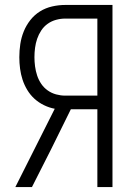

<svg xmlns="http://www.w3.org/2000/svg" viewBox="-20 -755 540 775"><path d="M42 0 201 -316Q179 -320 157.5 -330.5Q136 -341 119 -356.5Q102 -372 90 -392Q78 -412 71 -433.5Q64 -455 61 -478Q58 -501 58 -524Q58 -551 62 -577.5Q66 -604 76 -628.5Q86 -653 102.5 -674Q119 -695 141.5 -709Q164 -723 190.5 -729Q217 -735 243 -735H434V0H373V-314H266L186 -152L109 0ZM373 -369V-680H243Q225 -680 206.5 -675Q188 -670 172.5 -659Q157 -648 146.5 -632Q136 -616 130 -598.5Q124 -581 121.5 -562Q119 -543 119 -524Q119 -506 121.5 -487Q124 -468 130 -450Q136 -432 146.5 -416.5Q157 -401 172.5 -390Q188 -379 206.5 -374Q225 -369 243 -369Z"/></svg>

Font: Iosevka Custom Light
Style: Regular
Weight: 300
Monospace: yes
Designer: Belleve Invis
Foundry: Belleve Invis
Version: Version 27.3.5